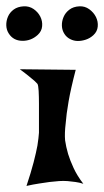

<svg xmlns="http://www.w3.org/2000/svg" viewBox="-49 -659 334 617"><path d="M14.6 -436.5 194.3 -434.6Q178.7 -375 171.4 -333Q164.1 -291 162.1 -262.7Q158.2 -230.5 160.2 -208Q163.1 -187.5 169.9 -164.1Q175.8 -144.5 187.5 -119.1Q199.2 -93.8 218.8 -68.4Q207 -72.3 193.4 -74.2Q179.7 -76.2 168 -77.1Q154.3 -78.1 140.6 -77.1Q127 -76.2 110.4 -74.2Q96.7 -72.3 77.1 -69.3Q57.6 -66.4 36.1 -61.5Q50.8 -105.5 59.1 -137.7Q67.4 -169.9 71.3 -191.4Q75.2 -216.8 76.2 -232.4Q76.2 -252 76.2 -276.9Q76.2 -301.8 76.2 -325.2Q76.2 -348.6 75.2 -366.7Q74.2 -384.8 71.3 -389.6L61.5 -399.4Q55.7 -404.3 44.4 -413.6Q33.2 -422.9 14.6 -436.5ZM27.3 -638.7Q44.9 -639.6 59.1 -629.9Q73.2 -620.1 80.6 -605.5Q87.9 -590.8 86.4 -574.7Q85 -558.6 72.3 -546.9Q50.8 -527.3 22.5 -527.8Q-5.9 -528.3 -20.5 -550.8Q-28.3 -562.5 -28.8 -577.1Q-29.3 -591.8 -23.4 -605.5Q-17.6 -619.1 -4.9 -628.4Q7.8 -637.7 27.3 -638.7ZM206.1 -638.7Q223.6 -639.6 237.8 -629.4Q252 -619.1 259.3 -604.5Q266.6 -589.8 265.1 -573.7Q263.7 -557.6 251 -545.9Q240.2 -536.1 227.1 -531.7Q213.9 -527.3 201.2 -527.3Q188.5 -527.3 176.8 -533.2Q165 -539.1 158.2 -549.8Q150.4 -561.5 149.9 -576.2Q149.4 -590.8 155.3 -604.5Q161.1 -618.2 173.8 -627.9Q186.5 -637.7 206.1 -638.7Z"/></svg>

Font: Irish Grover
Style: Regular
Weight: 400
Designer: Squid
Foundry: Font Diner, Inc DBA Sideshow
Version: Version 1.001